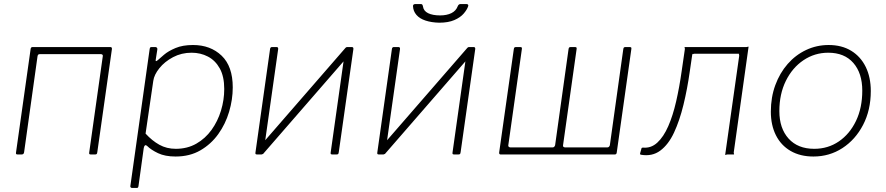

<svg xmlns="http://www.w3.org/2000/svg" viewBox="-20 -762 4368 947"><path d="M69 0Q62 0 60 -2Q58 -4 59 -10L131 -520Q132 -530 141 -530H524Q533 -530 532 -520L460 -12Q459 -5 457 -2.5Q455 0 447 0H430Q423 0 421 -2Q419 -4 420 -10L487 -485Q488 -490 485 -492.5Q482 -495 477 -495H177Q171 -495 168.5 -492.5Q166 -490 165 -484L99 -12Q98 0 86 0Z M631 165Q627 165 624.5 162Q622 159 623 155L718 -519Q719 -526 721 -528Q723 -530 730 -530H746Q751 -530 754 -526.5Q757 -523 756 -518L748 -467Q747 -461 749.5 -460.5Q752 -460 759 -466Q768 -474 789 -492Q810 -510 845.5 -525Q881 -540 932 -540Q1018 -540 1073 -487.5Q1128 -435 1128 -331Q1128 -271 1110 -210.5Q1092 -150 1056.5 -100.5Q1021 -51 968.5 -20.5Q916 10 846 10Q794 10 759.5 -6.5Q725 -23 707 -41Q699 -48 695 -45Q691 -42 689 -32L663 156Q662 161 660.5 163Q659 165 654 165H631ZM847 -28Q904 -28 948.5 -53.5Q993 -79 1023.5 -121.5Q1054 -164 1070 -216.5Q1086 -269 1086 -323Q1086 -385 1064 -424.5Q1042 -464 1005.5 -483Q969 -502 925 -502Q875 -502 833.5 -480Q792 -458 766 -425.5Q740 -393 736 -363L698 -103Q730 -68 766 -48Q802 -28 847 -28Z M1352 -520 1280 -12Q1279 0 1268 0H1250Q1243 0 1241 -2Q1239 -4 1240 -10L1312 -520Q1313 -530 1322 -530H1344Q1353 -530 1352 -520ZM1723 -520 1651 -12Q1650 -5 1648 -2.5Q1646 0 1638 0H1621Q1614 0 1612 -2Q1610 -4 1611 -10L1683 -520Q1684 -530 1693 -530H1715Q1724 -530 1723 -520ZM1685 -527 1709 -499 1277 -2 1254 -31Z M1953 -520 1881 -12Q1880 0 1869 0H1851Q1844 0 1842 -2Q1840 -4 1841 -10L1913 -520Q1914 -530 1923 -530H1945Q1954 -530 1953 -520ZM2324 -520 2252 -12Q2251 -5 2249 -2.5Q2247 0 2239 0H2222Q2215 0 2213 -2Q2211 -4 2212 -10L2284 -520Q2285 -530 2294 -530H2316Q2325 -530 2324 -520ZM2286 -527 2310 -499 1878 -2 1855 -31ZM2146 -650Q2108 -651 2079 -660.5Q2050 -670 2034 -688.5Q2018 -707 2017 -732Q2017 -737 2020 -739.5Q2023 -742 2029 -742H2056Q2061 -742 2063 -739Q2065 -736 2066 -731Q2069 -708 2091.5 -697Q2114 -686 2151 -686Q2183 -686 2206 -697Q2229 -708 2238 -732Q2240 -737 2243.5 -739.5Q2247 -742 2251 -742H2281Q2286 -742 2288.5 -739Q2291 -736 2289 -731Q2284 -715 2267.5 -695.5Q2251 -676 2221 -663Q2191 -650 2146 -650Z M3084 -530Q3091 -530 3093 -528Q3095 -526 3094 -520L3022 -10Q3021 0 3012 0H2450Q2441 0 2442 -10L2514 -518Q2515 -526 2517.5 -528Q2520 -530 2527 -530H2544Q2551 -530 2553 -528Q2555 -526 2554 -520L2487 -45Q2486 -41 2489.5 -38Q2493 -35 2497 -35H2706Q2711 -35 2714 -38.5Q2717 -42 2718 -46L2784 -518Q2785 -526 2787.5 -528Q2790 -530 2797 -530H2814Q2821 -530 2823 -528Q2825 -526 2824 -520L2757 -45Q2756 -40 2759.5 -37.5Q2763 -35 2767 -35H2976Q2981 -35 2984 -38.5Q2987 -42 2988 -46L3054 -518Q3055 -526 3057.5 -528Q3060 -530 3067 -530Z M3140 1Q3136 -1 3137 -5L3144 -30Q3145 -34 3151 -34Q3191 -30 3222 -58.5Q3253 -87 3276 -139.5Q3299 -192 3315 -262Q3331 -332 3342 -410L3358 -520Q3358 -525 3356.5 -527.5Q3355 -530 3359 -530H3662Q3667 -530 3669 -532Q3671 -534 3672 -530L3599 -10Q3599 -6 3600.5 -3Q3602 0 3598 0H3567Q3563 0 3560.5 2Q3558 4 3557 0L3626 -487Q3626 -492 3624.5 -494.5Q3623 -497 3627 -497H3405Q3401 -497 3398.5 -495Q3396 -493 3395 -497L3382 -408Q3370 -323 3351 -245Q3332 -167 3304.5 -108Q3277 -49 3236.5 -19Q3196 11 3140 1Z M3992 10Q3927 10 3879.5 -17.5Q3832 -45 3807 -95Q3782 -145 3782 -211Q3782 -282 3804 -342Q3826 -402 3865 -446.5Q3904 -491 3956 -515.5Q4008 -540 4067 -540Q4132 -540 4178.5 -511.5Q4225 -483 4250 -432Q4275 -381 4275 -313Q4275 -219 4237 -146Q4199 -73 4135 -31.5Q4071 10 3992 10ZM3996 -28Q4064 -28 4117.5 -64.5Q4171 -101 4202 -165.5Q4233 -230 4233 -315Q4233 -401 4189 -451.5Q4145 -502 4065 -502Q3998 -502 3943 -465Q3888 -428 3856 -363Q3824 -298 3824 -214Q3824 -129 3869.5 -78.5Q3915 -28 3996 -28Z"/></svg>

Font: Libre Franklin Thin
Style: Italic
Weight: 100
Italic angle: -8°
Designer: Pablo Impallari, Rodrigo Fuenzalida, Nhung Nguyen
Foundry: Impallari Type
Version: Version 3.000